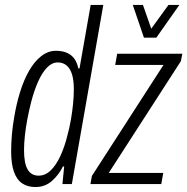

<svg xmlns="http://www.w3.org/2000/svg" viewBox="-20 -743 756 775"><path d="M123 12Q92 12 70 -2.5Q48 -17 36.5 -49Q25 -81 25 -132Q25 -165 28 -199.5Q31 -234 37 -268Q46 -323 61 -371.5Q76 -420 97.5 -457.5Q119 -495 146.5 -516.5Q174 -538 206 -538Q230 -538 248.5 -530.5Q267 -523 279 -507.5Q291 -492 296 -467H301L346 -723H397L270 0H232L239 -71H234Q218 -38 190 -13Q162 12 123 12ZM136 -34Q163 -34 185 -55.5Q207 -77 224 -114Q241 -151 252 -196Q261 -229 266.5 -261.5Q272 -294 275 -324.5Q278 -355 278 -382Q278 -420 270.5 -443.5Q263 -467 248.5 -479Q234 -491 213 -491Q190 -491 170 -470.5Q150 -450 134 -414Q118 -378 106 -332Q97 -297 90.5 -262.5Q84 -228 80.5 -196Q77 -164 77 -137Q77 -84 91.5 -59Q106 -34 136 -34ZM345 0 351 -33 640 -481H445L453 -526H716L710 -496L419 -45H639L631 0ZM704 -723 611 -591H561L516 -723H557L599 -603H573L660 -723Z"/></svg>

Font: Archivo ExtraCondensed ExtraLight
Style: Italic
Weight: 250
Width: 2
Italic angle: -10°
Designer: Hector Gatti
Foundry: Omnibus-Type
Version: Version 2.001